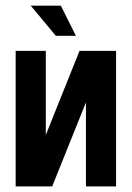

<svg xmlns="http://www.w3.org/2000/svg" viewBox="-20 -663 469 683"><path d="M89.3 -642.9H196.4L250 -535.7H178.6ZM35.7 -482.1H142.9V-182.9L262.9 -482.1H392.9V0H285.7V-298.6L165.7 0H35.7Z"/></svg>

Font: Aire Exterior
Style: Regular
Weight: 400
Width: 4
Designer: Jayvee Enaguas (HarvettFox96)
Version: 20190503.02